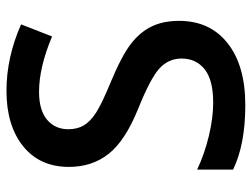

<svg xmlns="http://www.w3.org/2000/svg" viewBox="-112 -652 774 590"><g transform="rotate(-90 275.0 -357.0)"><path d="M505.9 -193.8Q505.9 -98.6 437 -44.4Q368.2 9.8 247.1 9.8Q126 9.8 48.8 -27.8V-138.2Q97.7 -115.2 152.6 -102.1Q207.5 -88.9 254.9 -88.9Q324.2 -88.9 357.2 -115.2Q390.1 -141.6 390.1 -186Q390.1 -226.1 359.9 -253.9Q329.6 -281.7 234.9 -319.8Q137.2 -359.4 97.2 -410.2Q57.1 -460.9 57.1 -532.2Q57.1 -621.6 120.6 -672.9Q184.1 -724.1 291 -724.1Q393.6 -724.1 495.1 -679.2L458 -584Q362.8 -624 288.1 -624Q231.4 -624 202.1 -599.4Q172.9 -574.7 172.9 -534.2Q172.9 -506.3 184.6 -486.6Q196.3 -466.8 223.1 -449.2Q250 -431.6 319.8 -402.8Q398.4 -370.1 435.1 -341.8Q471.7 -313.5 488.8 -277.8Q505.9 -242.2 505.9 -193.8Z"/></g></svg>

Font: f4411469720       
Style: Regular
Weight: 600
Foundry: Ascender Corporation
Version: Version 1.10